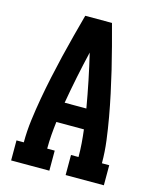

<svg xmlns="http://www.w3.org/2000/svg" viewBox="-111 -812 722 888"><g transform="rotate(15 250.0 -367.5)"><path d="M28 0V-96H63Q63 -150 70 -204Q77 -258 86.5 -311.5Q96 -365 107.5 -418.5Q119 -472 131.5 -524.5Q144 -577 158 -630Q172 -683 186 -735H314Q328 -683 342 -630Q356 -577 368.5 -524.5Q381 -472 392.5 -418.5Q404 -365 413.5 -311.5Q423 -258 430 -204Q437 -150 437 -96H472V0H289V-96H325Q325 -129 322.5 -161.5Q320 -194 316 -226H184Q180 -194 177.5 -161.5Q175 -129 175 -96H211V0ZM302 -322Q291 -386 278 -449.5Q265 -513 250 -576Q235 -513 222 -449.5Q209 -386 198 -322Z"/></g></svg>

Font: Iosevka Curly Slab
Style: Bold
Weight: 700
Monospace: yes
Designer: Belleve Invis
Foundry: Belleve Invis
Version: Version 22.1.2; ttfautohint (v1.8.4)